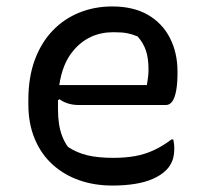

<svg xmlns="http://www.w3.org/2000/svg" viewBox="-20 -564 640 596"><path d="M328 -544Q394 -544 439 -518Q484 -492 507.5 -446Q531 -400 531 -342V-338Q531 -306 527 -283.5Q523 -261 515 -249.5Q507 -238 495 -238H225Q206 -238 190.5 -243Q175 -248 165 -256L160 -253Q160 -245 160 -236V-225Q160 -201 163 -180.5Q166 -160 173 -141.5Q180 -123 191 -108Q218 -90 251 -82Q284 -74 332 -74Q369 -74 399.5 -79.5Q430 -85 458 -98Q486 -111 512 -131H518Q519 -125 520 -118.5Q521 -112 521 -103Q521 -80 514.5 -64Q508 -48 496 -36Q480 -20 455 -9Q430 2 398 7Q366 12 329 12Q273 12 226 -4.5Q179 -21 143.5 -53Q108 -85 88 -132.5Q68 -180 68 -241V-253Q68 -324 88 -378Q108 -432 143.5 -469Q179 -506 226.5 -525Q274 -544 328 -544ZM164 -300H436Q438 -312 439.5 -324Q441 -336 441 -348Q441 -383 433 -407Q425 -431 407 -451Q390 -458 374.5 -461Q359 -464 332 -464Q255 -464 207 -406Q174 -367 164 -300Z"/></svg>

Font: Code D Ace
Style: Regular
Weight: 400
Version: Version 1.085; ttfautohint (v1.8.4.7-5d5b);Nerd Fonts 3.0.2